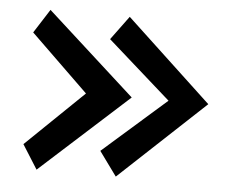

<svg xmlns="http://www.w3.org/2000/svg" viewBox="-41 -569 702 577"><g transform="rotate(5 309.5 -280.0)"><path d="M89 -39 355 -280 89 -521 43 -449 217 -280 43 -112ZM328 -39 586 -280 328 -521 275 -449 466 -280 275 -112Z"/></g></svg>

Font: Bluebird
Style: Ext
Weight: 400
Designer: Jasper
Foundry: Cannot Into Space Fonts
Version: Version 0.98